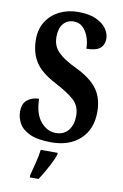

<svg xmlns="http://www.w3.org/2000/svg" viewBox="-102 -781 678 1059"><g transform="rotate(10 237.5 -251.5)"><path d="M227 10Q149 10 105.5 -10Q62 -30 44.5 -61.5Q27 -93 27 -127Q27 -174 54.5 -194.5Q82 -215 118 -215Q120 -130 156.5 -87.5Q193 -45 240 -45Q287 -45 311.5 -76.5Q336 -108 336 -157Q336 -213 299.5 -245.5Q263 -278 196 -313Q112 -356 78 -408Q44 -460 44 -535Q44 -593 71 -635.5Q98 -678 144.5 -701Q191 -724 249 -724Q309 -724 348 -706.5Q387 -689 406.5 -661.5Q426 -634 426 -605Q426 -571 403 -551.5Q380 -532 327 -532Q327 -566 316 -597Q305 -628 284.5 -648Q264 -668 233 -668Q197 -668 175 -642Q153 -616 153 -568Q153 -539 164 -515Q175 -491 204.5 -467.5Q234 -444 290 -417Q376 -375 411.5 -324.5Q447 -274 447 -198Q447 -101 386.5 -45.5Q326 10 227 10ZM143 208Q151 177 161.5 136Q172 95 176 61H271V71Q264 92 250.5 119Q237 146 221.5 173Q206 200 192 221H143Z"/></g></svg>

Font: Noto Serif Ethiopic ExtraCondensed
Style: Bold
Weight: 700
Width: 2
Designer: Monotype Design Team
Foundry: Monotype Imaging Inc.
Version: Version 2.102; ttfautohint (v1.8.4.7-5d5b)